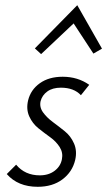

<svg xmlns="http://www.w3.org/2000/svg" viewBox="-20 -713 412 738"><path d="M277 -693 372 -526 339 -507 263 -623 138 -505 114 -527ZM125 5Q49 5 6 -44L42 -80Q76 -39 133 -39Q167 -39 190 -56.5Q213 -74 218 -101Q223 -126 209.5 -147.5Q196 -169 173 -185.5Q150 -202 127.5 -220Q105 -238 92.5 -265.5Q80 -293 88 -327Q98 -368 133 -393Q168 -418 221 -418Q279 -418 323 -387L291 -347Q264 -376 214 -376Q182 -376 162 -361.5Q142 -347 136 -324Q131 -301 145.5 -281Q160 -261 183 -244Q206 -227 229 -208.5Q252 -190 264.5 -161.5Q277 -133 269 -98Q258 -52 220 -23.5Q182 5 125 5Z"/></svg>

Font: EauTest Semilight
Style: Italic
Weight: 300
Italic angle: -12°
Designer: Christian Thalmann (Catharsis Fonts)
Version: Version 0.001;PS 000.001;hotconv 1.0.88;makeotf.lib2.5.64775